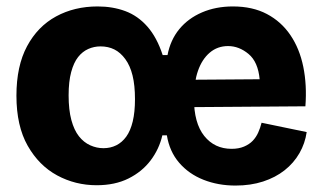

<svg xmlns="http://www.w3.org/2000/svg" viewBox="-20 -562 1003 596"><path d="M280 13Q214 13 157.5 -17.5Q101 -48 66 -109.5Q31 -171 31 -265Q31 -357 64 -418.5Q97 -480 154 -511Q211 -542 283 -542Q330 -542 369 -527.5Q408 -513 437.5 -479.5Q467 -446 485 -391H500Q509 -438 536.5 -471.5Q564 -505 607 -523.5Q650 -542 703 -542Q764 -542 808.5 -518.5Q853 -495 881.5 -453Q910 -411 921.5 -354.5Q933 -298 928 -232L512 -229V-314L786 -316Q781 -370 751.5 -394.5Q722 -419 688 -419Q655 -419 631 -398.5Q607 -378 594.5 -342Q582 -306 582 -257Q582 -180 614 -140Q646 -100 699 -100Q721 -100 737.5 -107Q754 -114 764.5 -125Q775 -136 781.5 -150.5Q788 -165 792 -181L932 -152Q927 -117 909.5 -86.5Q892 -56 863.5 -33.5Q835 -11 796.5 1.5Q758 14 711 14Q657 14 611.5 -4Q566 -22 536 -57Q506 -92 498 -142H484Q474 -99 447.5 -64Q421 -29 379 -8Q337 13 280 13ZM301 -102Q323 -102 341 -111Q359 -120 372 -138Q385 -156 392 -185Q399 -214 399 -254Q399 -297 391.5 -327.5Q384 -358 369 -378.5Q354 -399 335 -408.5Q316 -418 292 -418Q272 -418 254 -410Q236 -402 222.5 -385Q209 -368 201 -338.5Q193 -309 193 -266Q193 -221 201.5 -189.5Q210 -158 225 -139Q240 -120 260 -111Q280 -102 301 -102Z"/></svg>

Font: Bricolage Grotesque 48pt Condensed ExtraBold ExtraBold
Style: Regular
Weight: 800
Version: Version 1.000;gftools[0.9.30]